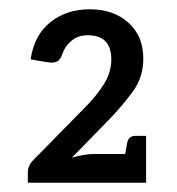

<svg xmlns="http://www.w3.org/2000/svg" viewBox="-20 -844 381 414"><path d="M40 -450V-472Q40 -487 52 -499L162 -611Q188 -637 204 -662.5Q220 -688 220 -716Q220 -768 169 -768Q148 -768 134 -756Q120 -744 115 -729Q111 -717 105.5 -713Q100 -709 91 -709Q84 -709 46 -716Q54 -769 89 -796.5Q124 -824 173 -824Q225 -824 257 -795Q289 -766 289 -718Q289 -678 267 -647.5Q245 -617 216 -587L135 -504Q162 -512 184 -512H250L254 -535Q257 -551 271 -551H295V-450Z"/></svg>

Font: Aleo
Style: Regular
Weight: 400
Designer: Alessio Laiso
Foundry: Alessio Laiso
Version: Version 2.001; ttfautohint (v1.8.4.7-5d5b);gftools[0.9.29]